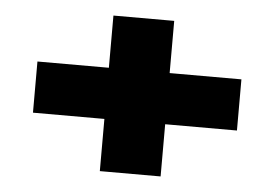

<svg xmlns="http://www.w3.org/2000/svg" viewBox="-40 -588 795 557"><g transform="rotate(5 357.5 -309.5)"><path d="M269 -83V-235H61V-384H269V-536H446V-384H655V-235H446V-83Z"/></g></svg>

Font: Georama ExtraExtended
Style: Bold
Weight: 700
Width: 8
Designer: Jean-Baptiste Levee
Foundry: Production Type
Version: Version 1.000